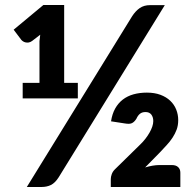

<svg xmlns="http://www.w3.org/2000/svg" viewBox="-20 -746 780 766"><path d="M214 -38.5Q199.5 -16 183.2 -8Q167 0 145.5 0H87L507 -681Q520.5 -702 537.5 -713.8Q554.5 -725.5 578.5 -725.5H637.5ZM290.5 -415.5V-353.5H70.5V-415.5H137.5V-581.5L140.5 -607.5L108 -582.5Q101 -577.5 94.5 -576.5Q88 -575.5 82.2 -576.8Q76.5 -578 72 -581Q67.5 -584 65 -587L34.5 -627.5L153 -726H236V-415.5ZM666 -87.5Q682 -87.5 690.8 -79.2Q699.5 -71 699.5 -57V0H422V-31.5Q422 -40.5 425.8 -51Q429.5 -61.5 438 -70L540 -170Q551 -180.5 560.2 -192.5Q569.5 -204.5 576.5 -216.8Q583.5 -229 587.5 -240.8Q591.5 -252.5 591.5 -263Q591.5 -278.5 583.8 -288.8Q576 -299 560.5 -299Q547 -299 538.5 -292.2Q530 -285.5 524 -272Q516.5 -260 507 -255Q497.5 -250 478 -253.5L423 -262Q427.5 -291.5 439.5 -313Q451.5 -334.5 470 -348.8Q488.5 -363 513 -369.8Q537.5 -376.5 566 -376.5Q596.5 -376.5 620 -367.8Q643.5 -359 659.2 -344Q675 -329 683 -309Q691 -289 691 -266.5Q691 -246 684.8 -229Q678.5 -212 668.2 -196.5Q658 -181 644.5 -166.5Q631 -152 617 -137L559 -78Q574 -82.5 588.5 -85Q603 -87.5 615.5 -87.5Z"/></svg>

Font: LatoLatin Heavy
Style: Regular
Weight: 800
Designer: Lukasz Dziedzic with Adam Twardoch and Botio Nikoltchev
Foundry: tyPoland Lukasz Dziedzic
Version: Version 2.015; 2015-08-06; http://www.latofonts.com/